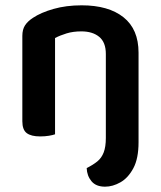

<svg xmlns="http://www.w3.org/2000/svg" viewBox="-20 -507 606 722"><path d="M501 -309V28Q501 89 481.5 125.5Q462 162 433 178.5Q404 195 375 195Q341 195 324 174.5Q307 154 306 125Q330 113 346 100Q362 87 370 66Q378 45 378 12V-304Q378 -348 353 -368.5Q328 -389 286 -389Q255 -389 230.5 -381.5Q206 -374 187 -364V-2Q179 1 164 3.5Q149 6 131 6Q97 6 80.5 -6.5Q64 -19 64 -51V-372Q64 -396 74 -411.5Q84 -427 104 -440Q134 -460 181.5 -473.5Q229 -487 287 -487Q388 -487 444.5 -442Q501 -397 501 -309Z"/></svg>

Font: Baloo Bhaijaan 2 SemiBold
Style: Regular
Weight: 600
Designer: Sanskriti Dholi, Noopur Datye and Ek Type
Foundry: Ek Type
Version: Version 1.700